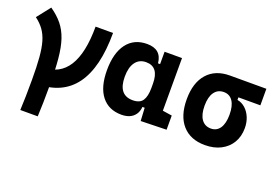

<svg xmlns="http://www.w3.org/2000/svg" viewBox="-103 -840 1964 1369"><g transform="rotate(20 879.0 -156.0)"><path d="M172.9 9.8V-115.7Q427.7 -115.7 427.7 -517.6H560.1Q560.1 9.8 172.9 9.8ZM126.5 224.6Q128.9 176.8 130.1 119.4Q131.3 62 131.3 -4.9Q131.3 -105.5 125.7 -174.8Q120.1 -244.1 106 -291.9Q91.8 -339.6 67.1 -373.4Q42.5 -407.2 4.4 -435.5L84.5 -537.1Q138.2 -500 173 -457.3Q207.9 -414.6 227.8 -356Q247.8 -297.4 255.7 -212.4Q263.7 -127.4 263.7 -4.9Q263.7 62 262.5 119.4Q261.2 176.8 258.8 224.6Z M814.5 9.8Q717.3 9.8 663.6 -58.3Q609.9 -126.5 609.9 -253.9Q609.9 -384.3 663.8 -455.8Q717.8 -527.3 816.4 -527.3Q870.6 -527.3 900.4 -501.7Q930.2 -476.1 935.5 -423.8H981.4L951.2 -274.9Q951.2 -338.9 927 -370.8Q902.8 -402.8 854 -402.8Q802.2 -402.8 773.7 -364Q745.1 -325.2 745.1 -253.9Q745.1 -114.7 855 -114.7Q908.7 -114.7 929.9 -146.7Q951.2 -178.7 951.2 -242.7V-267.1L986.3 -93.8H937.5Q934.6 -59.6 918.5 -36.4Q902.3 -13.2 876 -1.7Q849.6 9.8 814.5 9.8ZM960 4.9 951.2 -151.9V-254.4H1083.5V-118.2L1154.8 -107.4V0ZM951.2 -211.4V-517.6H1083.5V-212.4Z M1447.8 9.8Q1337.4 9.8 1276.4 -59.1Q1215.3 -127.9 1215.3 -253.9Q1215.3 -379.4 1276.4 -448.5Q1337.4 -517.6 1447.8 -517.6L1557.1 -486.8V-372.6Q1590.8 -366.7 1617.7 -342.8Q1644.5 -318.8 1659.9 -282Q1675.3 -245.1 1675.3 -201.2Q1675.3 -137.7 1647 -90.3Q1618.7 -43 1567.6 -16.6Q1516.6 9.8 1447.8 9.8ZM1447.8 -115.7Q1491.7 -115.7 1515.9 -151.6Q1540 -187.5 1540 -253.9Q1540 -320.3 1515.9 -356.2Q1491.7 -392.1 1447.8 -392.1Q1401.4 -392.1 1376 -356.2Q1350.6 -320.3 1350.6 -253.9Q1350.6 -187.5 1376 -151.6Q1401.4 -115.7 1447.8 -115.7ZM1447.8 -392.1V-517.6H1723.6V-392.1Z"/></g></svg>

Font: Cascadia Code
Style: Regular
Weight: 400
Monospace: yes
Designer: Aaron Bell
Foundry: Saja Typeworks
Version: Version 2106.017